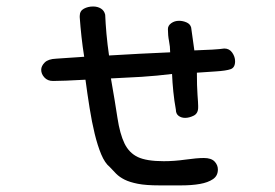

<svg xmlns="http://www.w3.org/2000/svg" viewBox="-20 -597 845 589"><path d="M224.6 -543.9V-547.9Q224.6 -563.5 237.3 -570.3Q250 -577.1 265.6 -577.1Q279.3 -577.1 289.6 -570.8Q299.8 -564.5 302.7 -551.8Q303.7 -526.4 306.6 -493.2Q309.6 -460 314.5 -426.8Q361.3 -429.7 408.2 -432.1Q455.1 -434.6 502 -436.5Q502 -454.1 498.5 -471.2Q495.1 -488.3 495.1 -507.8Q495.1 -518.6 505.4 -525.9Q515.6 -533.2 529.3 -533.2Q541 -533.2 552.2 -528.3Q563.5 -523.4 566.4 -512.7L576.2 -442.4Q606.4 -443.4 631.3 -444.8Q656.2 -446.3 668 -448.2Q683.6 -448.2 692.4 -435.5Q701.2 -422.9 701.2 -409.2Q701.2 -389.6 687.5 -384.8Q673.8 -379.9 641.6 -377.9L584 -374Q584 -332 585.9 -306.2Q587.9 -280.3 587.9 -272.5V-267.6Q587.9 -249 574.2 -242.2Q560.5 -235.4 547.9 -235.4Q536.1 -235.4 527.8 -241.7Q519.5 -248 519.5 -260.7Q514.6 -287.1 511.7 -315.9Q508.8 -344.7 507.8 -370.1Q460.9 -364.3 414.1 -361.3Q367.2 -358.4 320.3 -356.4Q333 -284.2 340.3 -235.4Q347.7 -186.5 361.8 -157.2Q376 -127.9 402.8 -115.2Q429.7 -102.5 482.4 -102.5Q514.6 -102.5 549.3 -107.4Q584 -112.3 605.5 -112.3Q627.9 -112.3 638.2 -101.6Q648.4 -90.8 648.4 -77.1Q648.4 -57.6 633.3 -47.4Q618.2 -37.1 593.3 -32.7Q568.4 -28.3 536.1 -28.3Q503.9 -28.3 468.8 -28.3Q427.7 -28.3 402.8 -33.2Q377.9 -38.1 362.3 -45.9Q346.7 -53.7 336.4 -64Q326.2 -74.2 316.4 -85Q301.8 -96.7 290.5 -123.5Q279.3 -150.4 270.5 -186.5Q261.7 -222.7 254.9 -265.6Q248 -308.6 242.2 -352.5Q210 -350.6 182.6 -349.6Q155.3 -348.6 142.6 -348.6Q126 -348.6 116.2 -359.4Q106.4 -370.1 106.4 -382.8Q106.4 -394.5 117.2 -405.3Q127.9 -416 152.3 -417L238.3 -422.9Q233.4 -453.1 230 -484.4Q226.6 -515.6 224.6 -543.9Z"/></svg>

Font: Gamja Flower
Style: Regular
Weight: 400
Designer: YoonDesign Inc.
Foundry: YoonDesign Inc.
Version: Version 3.00;build 20171102